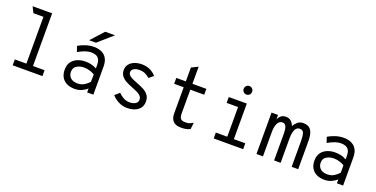

<svg xmlns="http://www.w3.org/2000/svg" viewBox="-23 -1473 4358 2225"><g transform="rotate(20 2156.0 -360.0)"><path d="M267.5 0V-696.5L348.5 -722V0ZM124.5 0V-72.5H491.5V0ZM144 -649.5 107.5 -722H348.5L321 -649.5Z M890.5 12Q837 12 795.8 -7.2Q754.5 -26.5 731.2 -64.8Q708 -103 708 -160.5Q708 -219.5 736 -256.8Q764 -294 808.5 -311.8Q853 -329.5 903 -329.5Q940.5 -329.5 974.2 -322Q1008 -314.5 1043 -295.5V-335.5Q1043 -382.5 1028 -407.8Q1013 -433 988 -442.5Q963 -452 933.5 -452Q892.5 -452 848.2 -435.2Q804 -418.5 771.5 -398L748 -466.5Q781.5 -487 832.8 -505Q884 -523 941.5 -523Q970.5 -523 1001.5 -515.8Q1032.5 -508.5 1059.5 -489Q1086.5 -469.5 1103 -434.2Q1119.5 -399 1119.5 -342.5V0H1043V-47.5Q1014.5 -22 976.2 -5Q938 12 890.5 12ZM901 -59Q949.5 -59 985 -81.8Q1020.5 -104.5 1043 -131V-222Q1019 -237 984 -248Q949 -259 913 -259Q861.5 -259 823 -235.2Q784.5 -211.5 784.5 -160.5Q784.5 -115 814.8 -87Q845 -59 901 -59ZM857.5 -576 999.5 -732H1120L942 -576Z M1537 12Q1480.5 12 1431 -13.5Q1381.5 -39 1348.5 -77.5L1404.5 -127Q1427.5 -101 1464 -80.2Q1500.5 -59.5 1543 -59.5Q1585 -59.5 1613.8 -76.8Q1642.5 -94 1642.5 -127.5Q1642.5 -155 1624.2 -173.8Q1606 -192.5 1576.2 -206.2Q1546.5 -220 1512.5 -233Q1469 -249.5 1432.5 -269.2Q1396 -289 1374.2 -318Q1352.5 -347 1352.5 -390.5Q1352.5 -431 1375.5 -460.8Q1398.5 -490.5 1438.8 -506.8Q1479 -523 1530 -523Q1586.5 -523 1631 -501.8Q1675.5 -480.5 1707 -444.5L1653 -399Q1633 -418 1601.8 -434.8Q1570.5 -451.5 1526.5 -451.5Q1483 -451.5 1456.5 -435.5Q1430 -419.5 1430 -391Q1430 -368 1447 -352Q1464 -336 1491.2 -323.8Q1518.5 -311.5 1550 -299.5Q1590.5 -284.5 1629.8 -265Q1669 -245.5 1694.5 -214Q1720 -182.5 1720 -131Q1720 -65 1670.8 -26.5Q1621.5 12 1537 12Z M2202.5 12Q2133.5 12 2103.8 -22.5Q2074 -57 2074 -114.5V-438.5H1956.5V-511H2074V-682L2155.5 -722V-511H2327V-438.5H2155.5V-142.5Q2155.5 -119 2160.8 -101.2Q2166 -83.5 2182 -73.2Q2198 -63 2229.5 -63Q2266 -63 2287.5 -72.5Q2309 -82 2324.5 -91.5L2315 -11Q2295 -0.5 2269.8 5.8Q2244.5 12 2202.5 12Z M2744.5 -15V-511H2826V-15ZM2603.5 0V-72.5H2967V0ZM2603.5 -438.5V-511H2789.5V-438.5ZM2785 -607.5Q2763.5 -607.5 2748.5 -622.5Q2733.5 -637.5 2733.5 -659.5Q2733.5 -682 2748.5 -697.2Q2763.5 -712.5 2785 -712.5Q2808 -712.5 2822.5 -697.2Q2837 -682 2837 -659.5Q2837 -637.5 2822.5 -622.5Q2808 -607.5 2785 -607.5Z M3131 0V-511H3211V-416.5L3199 -424.5Q3213 -471.5 3238.5 -497.2Q3264 -523 3304.5 -523Q3348 -523 3372.5 -498.2Q3397 -473.5 3406 -444.5Q3423.5 -476.5 3451.8 -499.8Q3480 -523 3521 -523Q3584.5 -523 3615 -481.5Q3645.5 -440 3645.5 -348V0H3565V-313Q3565 -380.5 3553.8 -413.8Q3542.5 -447 3504 -447Q3477 -447 3460.5 -428.2Q3444 -409.5 3436.5 -377.8Q3429 -346 3429 -307.5V0H3348.5V-323.5Q3348.5 -356 3344.5 -384.2Q3340.5 -412.5 3328 -429.8Q3315.5 -447 3290 -447Q3263.5 -447 3246 -428.2Q3228.5 -409.5 3219.8 -377.8Q3211 -346 3211 -307.5V0Z M3970.5 12Q3917 12 3875.8 -7.2Q3834.5 -26.5 3811.2 -64.8Q3788 -103 3788 -160.5Q3788 -219.5 3816 -256.8Q3844 -294 3888.5 -311.8Q3933 -329.5 3983 -329.5Q4020.5 -329.5 4054.2 -322Q4088 -314.5 4123 -295.5V-335.5Q4123 -382.5 4108 -407.8Q4093 -433 4068 -442.5Q4043 -452 4013.5 -452Q3972.5 -452 3928.2 -435.2Q3884 -418.5 3851.5 -398L3828 -466.5Q3861.5 -487 3912.8 -505Q3964 -523 4021.5 -523Q4050.5 -523 4081.5 -515.8Q4112.5 -508.5 4139.5 -489Q4166.5 -469.5 4183 -434.2Q4199.5 -399 4199.5 -342.5V0H4123V-47.5Q4094.5 -22 4056.2 -5Q4018 12 3970.5 12ZM3981 -59Q4029.5 -59 4065 -81.8Q4100.5 -104.5 4123 -131V-222Q4099 -237 4064 -248Q4029 -259 3993 -259Q3941.5 -259 3903 -235.2Q3864.5 -211.5 3864.5 -160.5Q3864.5 -115 3894.8 -87Q3925 -59 3981 -59Z"/></g></svg>

Font: Overpass Mono Light
Style: Regular
Weight: 400
Monospace: yes
Version: Version 4.000